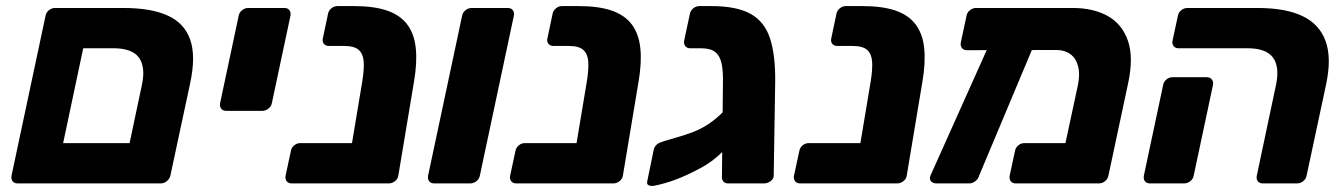

<svg xmlns="http://www.w3.org/2000/svg" viewBox="-20 -597 4372 625"><path d="M37 0Q26.4 0 20.9 -7.2Q15.5 -14.5 17.5 -25.1L128.3 -545.9Q130.3 -556.5 139.3 -563.8Q148.4 -571 159 -571H382.9Q471 -571 525.4 -546.6Q579.9 -522.1 598.9 -468.6Q618 -415 599.1 -326.4L534.7 -25.7Q532.7 -15.7 523.7 -7.9Q514.6 0 503.4 0ZM185.5 -131.1H401.8L442.1 -321.4Q454.3 -378.9 432.3 -409.4Q410.3 -439.9 349.2 -439.9H250.9Z M716 -236.2Q705.4 -236.2 699.9 -243.5Q694.5 -250.7 696.5 -261.4L757 -545.9Q759 -556.5 768.1 -563.8Q777.1 -571 787.8 -571H906Q916.6 -571 922.1 -563.8Q927.5 -556.5 925.5 -545.9L865 -261.4Q863 -250.7 853.9 -243.5Q844.9 -236.2 834.2 -236.2Z M929.1 0Q918.5 0 913.1 -7.2Q907.6 -14.5 909.6 -25.1L927 -106Q929 -116.6 937.7 -123.9Q946.5 -131.1 957.1 -131.1H1278.4L1255.6 -23.2Q1253.6 -12.6 1244.7 -6.3Q1235.9 0 1225.2 0ZM1127.6 0Q1117 0 1111.9 -7.2Q1106.9 -14.5 1108.1 -25.1L1159.4 -332.6Q1165.5 -370.4 1164 -395.6Q1162.5 -420.8 1148.2 -434.1Q1133.9 -447.4 1100.6 -447.4H1050.5Q1039.9 -447.4 1034.1 -454.6Q1028.4 -461.9 1031 -472.5L1047.8 -552.1Q1049.8 -562.7 1058.8 -570Q1067.9 -577.2 1078.5 -577.2H1131.8Q1197.3 -577.2 1240 -562.6Q1282.7 -547.9 1305.6 -517.4Q1328.5 -487 1333.4 -440.4Q1338.4 -393.9 1327.6 -330.8L1276.6 -25.1Q1275 -14.5 1265.7 -7.2Q1256.5 0 1245.9 0Z M1393 0Q1382.4 0 1376.9 -7.2Q1371.5 -14.5 1373.5 -25.1L1484.3 -545.9Q1486.3 -556.5 1495.3 -563.8Q1504.4 -571 1515 -571H1633.2Q1643.9 -571 1649.3 -563.8Q1654.7 -556.5 1652.7 -545.9L1542 -25.1Q1540 -14.5 1530.9 -7.2Q1521.9 0 1511.2 0Z M1660.1 0Q1649.5 0 1644.1 -7.2Q1638.6 -14.5 1640.6 -25.1L1658 -106Q1660 -116.6 1668.7 -123.9Q1677.5 -131.1 1688.1 -131.1H2009.4L1986.6 -23.2Q1984.6 -12.6 1975.7 -6.3Q1966.9 0 1956.2 0ZM1858.6 0Q1848 0 1842.9 -7.2Q1837.9 -14.5 1839.1 -25.1L1890.4 -332.6Q1896.5 -370.4 1895 -395.6Q1893.5 -420.8 1879.2 -434.1Q1864.9 -447.4 1831.6 -447.4H1781.5Q1770.9 -447.4 1765.1 -454.6Q1759.4 -461.9 1762 -472.5L1778.8 -552.1Q1780.8 -562.7 1789.8 -570Q1798.9 -577.2 1809.5 -577.2H1862.8Q1928.3 -577.2 1971 -562.6Q2013.7 -547.9 2036.6 -517.4Q2059.5 -487 2064.4 -440.4Q2069.4 -393.9 2058.6 -330.8L2007.6 -25.1Q2006 -14.5 1996.7 -7.2Q1987.5 0 1976.9 0Z M2349.6 0Q2339 0 2333.9 -7.2Q2328.9 -14.5 2330.1 -25.1L2333.3 -325.1Q2334.3 -364.8 2329 -389.8Q2323.8 -414.8 2308.4 -427.3Q2293.1 -439.9 2261.8 -439.9H2226.6Q2216 -439.9 2210.6 -447.1Q2205.1 -454.4 2207.1 -465L2225.8 -552.1Q2227.8 -562.7 2236.8 -570Q2245.9 -577.2 2256.5 -577.2H2294.8Q2378.1 -577.2 2423.5 -551.8Q2468.9 -526.4 2486.6 -471.9Q2504.4 -417.4 2503.4 -330.8L2498.6 -25.1Q2498.2 -14.5 2488.4 -7.2Q2478.5 0 2467.9 0ZM2260.2 -49.8Q2215.8 -26 2179.8 -12.5Q2143.9 1 2107.9 8Q2097.9 9 2091.4 6Q2084.9 3 2086.9 -7L2108.1 -110.2Q2110.1 -118.2 2116.1 -124.7Q2122.1 -131.2 2135.1 -135.2Q2143.1 -138.2 2163.9 -144.1Q2184.6 -150 2209.2 -157.8Q2233.9 -165.6 2251 -173.5Q2269.9 -182.1 2288.6 -194.7Q2307.2 -207.4 2324.2 -223.3Q2341.1 -239.2 2354.6 -256.3Q2368.1 -273.4 2376.6 -290.9L2434.5 -289.1Q2417.8 -229.6 2391.9 -183.4Q2366.1 -137.1 2333.1 -104Q2300.1 -70.9 2260.2 -49.8Z M2584.1 0Q2573.5 0 2568.1 -7.2Q2562.6 -14.5 2564.6 -25.1L2582 -106Q2584 -116.6 2592.7 -123.9Q2601.5 -131.1 2612.1 -131.1H2933.4L2910.6 -23.2Q2908.6 -12.6 2899.7 -6.3Q2890.9 0 2880.2 0ZM2782.6 0Q2772 0 2766.9 -7.2Q2761.9 -14.5 2763.1 -25.1L2814.4 -332.6Q2820.5 -370.4 2819 -395.6Q2817.5 -420.8 2803.2 -434.1Q2788.9 -447.4 2755.6 -447.4H2705.5Q2694.9 -447.4 2689.1 -454.6Q2683.4 -461.9 2686 -472.5L2702.8 -552.1Q2704.8 -562.7 2713.8 -570Q2722.9 -577.2 2733.5 -577.2H2786.8Q2852.3 -577.2 2895 -562.6Q2937.7 -547.9 2960.6 -517.4Q2983.5 -487 2988.4 -440.4Q2993.4 -393.9 2982.6 -330.8L2931.6 -25.1Q2930 -14.5 2920.7 -7.2Q2911.5 0 2900.9 0Z M3418.2 -434.3 3127.1 -433.6Q3116.5 -433.6 3111.1 -440.9Q3105.6 -448.1 3107.6 -458.8L3126.3 -545.9Q3128.3 -556.5 3137.3 -563.8Q3146.4 -571 3157 -571H3472.5Q3538.7 -571 3585.6 -545.1Q3632.5 -519.1 3651.4 -465.1Q3670.4 -411 3652.5 -327L3588.1 -25.1Q3586.1 -14.5 3577.1 -7.2Q3568 0 3557.4 0H3286.2Q3275.6 0 3270.2 -7.2Q3264.7 -14.5 3266.7 -25.1L3284.1 -106Q3286.1 -116.6 3294.9 -123.9Q3303.6 -131.1 3314.2 -131.1H3448.2L3488.6 -318.9Q3496.3 -355.9 3489.3 -381.7Q3482.4 -407.5 3464 -420.9Q3445.6 -434.3 3418.2 -434.3ZM3026.9 0Q3016.6 0 3010.4 -7.4Q3004.3 -14.9 3008.9 -25.5L3208.5 -470.8Q3213.1 -481.4 3221.6 -488.3Q3230.1 -495.1 3240 -494.4L3334.1 -493.3Q3344.7 -492.9 3350.6 -483.7Q3356.5 -474.5 3351.5 -464.3L3167.4 -25.5Q3164.6 -14.9 3155.2 -7.4Q3145.7 0 3135.5 0Z M4090.5 0Q4079.9 0 4074.4 -6.9Q4069 -13.9 4071 -24.5L4133.8 -321.4Q4145.9 -378.9 4123.9 -409.4Q4101.9 -439.9 4040.9 -439.9H3816.4Q3805.8 -439.9 3800.3 -447.1Q3794.9 -454.4 3796.9 -465L3814.3 -545.9Q3816.3 -556.5 3825.3 -563.8Q3834.4 -571 3845 -571H4074.5Q4164.5 -571 4219.9 -544.7Q4275.2 -518.4 4295.2 -462.9Q4315.2 -407.5 4296.4 -320.8L4233.2 -25.1Q4231.2 -14.5 4222.2 -7.2Q4213.1 0 4202.5 0ZM3723 0Q3712.4 0 3706.9 -7.2Q3701.5 -14.5 3703.5 -25.1L3766.3 -320.5Q3768.3 -331.1 3777 -338.4Q3785.8 -345.6 3796.4 -345.6H3908.4Q3919 -345.6 3924.7 -338.4Q3930.5 -331.1 3928.5 -320.5L3865.7 -25.1Q3863.7 -14.5 3854.7 -7.2Q3845.6 0 3835 0Z"/></svg>

Font: Rubik Light
Style: Italic
Weight: 300
Italic angle: -12°
Designer: Hubert and Fischer
Foundry: Hubert and Fischer
Version: Version 2.300;gftools[0.9.30]